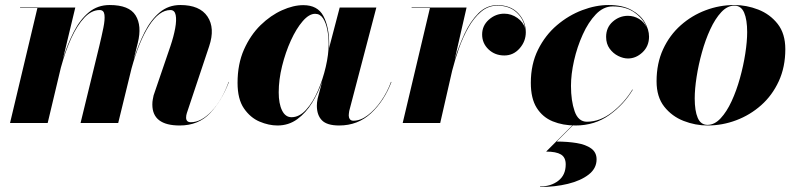

<svg xmlns="http://www.w3.org/2000/svg" viewBox="-20 -490 3178 765"><path d="M451 0H301L376 -308Q385.5 -347.5 392 -379.8Q398.5 -412 396.2 -431Q394 -450 377 -450Q345 -450 316.5 -420Q288 -390 264.2 -338.2Q240.5 -286.5 222.5 -220.5L170 0H20L129 -458H60V-460H280L231 -256Q249 -314.5 274 -363.2Q299 -412 334 -441Q369 -470 417 -470Q494.5 -470 520.2 -428.8Q546 -387.5 529 -319L512.5 -252.5Q531 -312 556 -361.5Q581 -411 616 -440.5Q651 -470 698.5 -470Q776 -470 806.8 -424Q837.5 -378 813.5 -306L724.5 -39.5Q721.5 -30.5 721.5 -21.5Q721.5 -3 740.5 -3Q782 -3 823.5 -47.2Q865 -91.5 891 -164L892 -163Q863.5 -88 817 -39Q770.5 10 696 10Q587 10 587 -73.5Q587 -85 588.8 -94Q590.5 -103 592 -110L659 -306Q672 -344.5 678 -377.2Q684 -410 680 -430Q676 -450 659 -450Q614 -450 573.8 -387.2Q533.5 -324.5 504 -217Z M1291.5 -314Q1291.5 -306 1291 -298L1333.5 -460H1479.5L1371.5 -48Q1371 -43.5 1370.2 -38.8Q1369.5 -34 1369.5 -30Q1369.5 -21.5 1374 -15.2Q1378.5 -9 1388 -9Q1416.5 -9 1445.2 -30.8Q1474 -52.5 1498.5 -87.8Q1523 -123 1538 -164L1539.5 -163Q1511 -88 1458.5 -39Q1406 10 1331.5 10Q1283 10 1262.8 -10.5Q1242.5 -31 1242.5 -69Q1242.5 -73 1243.2 -82Q1244 -91 1245.5 -97L1264 -166.5Q1248.5 -121 1223.8 -80.8Q1199 -40.5 1164.5 -15.2Q1130 10 1085.5 10Q1051 10 1014.2 -5.5Q977.5 -21 952 -58Q926.5 -95 926.5 -160Q926.5 -235 952.2 -292.8Q978 -350.5 1018.2 -389.8Q1058.5 -429 1103.8 -449.2Q1149 -469.5 1188.5 -469.5Q1245.5 -469.5 1268.5 -426.2Q1291.5 -383 1291.5 -314ZM1289.5 -314Q1289.5 -344.5 1284 -372.2Q1278.5 -400 1266.8 -417.5Q1255 -435 1235.5 -435Q1211.5 -435 1186 -405.5Q1160.5 -376 1139 -328.8Q1117.5 -281.5 1104 -227Q1090.5 -172.5 1090.5 -122Q1090.5 -77 1103.8 -50Q1117 -23 1141.5 -23Q1172.5 -23 1199.5 -52.5Q1226.5 -82 1246.5 -128Q1266.5 -174 1278 -223.8Q1289.5 -273.5 1289.5 -314Z M1693 -458H1620V-460H1839L1791.5 -252.5Q1807.5 -305.5 1830.8 -355.2Q1854 -405 1886.2 -437.2Q1918.5 -469.5 1961.5 -469.5Q2014.5 -469.5 2044.8 -437.2Q2075 -405 2075 -361.5Q2075 -325 2050.2 -297Q2025.5 -269 1989.5 -269Q1952 -269 1926.5 -293.2Q1901 -317.5 1901 -352.5Q1901 -388 1928 -411.8Q1955 -435.5 1989 -435.5Q2017.5 -435.5 2041.5 -418.5Q2065.5 -401.5 2072 -377Q2067 -414 2038 -440.8Q2009 -467.5 1961.5 -467.5Q1925.5 -467.5 1897 -443.5Q1868.5 -419.5 1846.5 -380.8Q1824.5 -342 1808.5 -296.8Q1792.5 -251.5 1781.5 -208L1734 0H1584.5Z M2234 165Q2234 137 2215 125.5Q2196 114 2156 114L2273 -3H2275L2198 74Q2241.5 74 2277.8 80Q2314 86 2335.5 101.5Q2357 117 2357 145Q2357 181 2325.5 205.5Q2294 230 2242.8 242.5Q2191.5 255 2132 255V253Q2175 253 2204.5 230.2Q2234 207.5 2234 165ZM2501.5 -133Q2465.5 -73 2407.5 -31.5Q2349.5 10 2273 10Q2222.5 10 2182.2 -6.5Q2142 -23 2118.5 -60.2Q2095 -97.5 2095 -160Q2095 -234.5 2123.8 -292.2Q2152.5 -350 2199 -389.5Q2245.5 -429 2299.8 -449.5Q2354 -470 2405 -470Q2460.5 -470 2496.2 -450.2Q2532 -430.5 2549 -401.2Q2566 -372 2566 -344Q2566 -306 2540 -281.5Q2514 -257 2482 -257Q2463.5 -257 2443.2 -267Q2423 -277 2409 -296.2Q2395 -315.5 2395 -343Q2395 -380.5 2421.5 -403.8Q2448 -427 2482 -427Q2505.5 -427 2526 -414.8Q2546.5 -402.5 2556.5 -381Q2544 -414 2509.5 -439.2Q2475 -464.5 2421 -464.5Q2384.5 -464.5 2354.2 -433Q2324 -401.5 2301.8 -352.2Q2279.5 -303 2267.2 -248.5Q2255 -194 2255 -148Q2255 -88.5 2269.5 -46.8Q2284 -5 2318.5 -5Q2370.5 -5 2419 -42.8Q2467.5 -80.5 2499.5 -133Z M2799 10Q2750.5 10 2703.8 -8.2Q2657 -26.5 2626.5 -65.2Q2596 -104 2596 -166Q2596 -237.5 2622 -293.8Q2648 -350 2692.2 -389.2Q2736.5 -428.5 2791.8 -449.2Q2847 -470 2906 -470Q2954.5 -470 3001.2 -451.8Q3048 -433.5 3078.5 -394.8Q3109 -356 3109 -294Q3109 -223 3083 -166.5Q3057 -110 3012.8 -70.8Q2968.5 -31.5 2913.2 -10.8Q2858 10 2799 10ZM2799 7.5Q2827 7.5 2851.2 -18.5Q2875.5 -44.5 2895 -86.8Q2914.5 -129 2928.2 -178.5Q2942 -228 2949.5 -276.5Q2957 -325 2957 -362Q2957 -411.5 2945 -439.5Q2933 -467.5 2906 -467.5Q2878 -467.5 2853.8 -441.5Q2829.5 -415.5 2810 -373.2Q2790.5 -331 2776.8 -281.5Q2763 -232 2755.5 -183.5Q2748 -135 2748 -98Q2748 -48.5 2760 -20.5Q2772 7.5 2799 7.5Z"/></svg>

Font: Bodoni* 96
Style: Bold Italic
Weight: 700
Italic angle: -13°
Version: Version 2.2